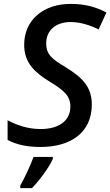

<svg xmlns="http://www.w3.org/2000/svg" viewBox="-20 -744 566 985"><path d="M188 10C342 10 451 -63 451 -208C451 -302 398 -349 314 -401C249 -440 217 -463 217 -522C217 -590 269 -631 342 -631C394 -631 446 -613 486 -593L526 -680C472 -708 417 -724 342 -724C207 -724 104 -645 104 -514C104 -420 161 -371 232 -327C308 -281 341 -252 341 -198C341 -117 272 -82 189 -82C120 -82 65 -103 19 -127V-26C64 -2 118 10 188 10ZM84 208V221H144C188 176 236 107 251 71V61H152C137 104 104 173 84 208Z"/></svg>

Font: Noto Sans Medium
Style: Italic
Weight: 500
Italic angle: -12°
Designer: Monotype Design Team
Foundry: Monotype Imaging Inc.
Version: Version 2.013